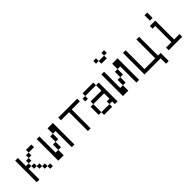

<svg xmlns="http://www.w3.org/2000/svg" viewBox="175 -1888 3150 3150"><g transform="rotate(-45 1750.0 -312.5)"><path d="M437.5 0V-62.5H375V0ZM437.5 -437.5V-500H312.5V-437.5H250V-375H187.5V-312.5H125V-500H62.5Q62.5 -500 62.5 0H125Q125 0 125 -250H187.5V-187.5H250V-125H312.5V-62.5H375V-125H312.5V-187.5H250V-250H187.5V-312.5H250V-375H312.5V-437.5Z M562.5 -500Q562.5 -500 562.5 0H687.5Q687.5 0 687.5 -125H625Q625 -125 625 -500ZM875 -375Q875 -375 875 0H937.5Q937.5 0 937.5 -500H812.5Q812.5 -500 812.5 -375H750Q750 -375 750 -250H687.5Q687.5 -250 687.5 -125H750Q750 -125 750 -250H812.5Q812.5 -250 812.5 -375Z M1500 -437.5V-500H1062.5V-437.5H1250V0H1312.5V-437.5Z M1625 -62.5V0H1812.5V-62.5ZM1625 -62.5V-250H1562.5V-62.5ZM1875 -62.5V0H1937.5V-437.5H1875Q1875 -437.5 1875 -312.5H1625V-250H1875Q1875 -250 1875 -125H1812.5V-62.5ZM1625 -437.5H1562.5V-375H1625ZM1625 -437.5H1875V-500H1625Z M2375 -687.5V-750H2312.5V-687.5H2187.5V-625H2312.5V-687.5ZM2062.5 -500Q2062.5 -500 2062.5 0H2187.5Q2187.5 0 2187.5 -125H2125Q2125 -125 2125 -500ZM2375 -375Q2375 -375 2375 0H2437.5Q2437.5 0 2437.5 -500H2312.5Q2312.5 -500 2312.5 -375H2250Q2250 -375 2250 -250H2187.5Q2187.5 -250 2187.5 -125H2250Q2250 -125 2250 -250H2312.5Q2312.5 -250 2312.5 -375ZM2187.5 -687.5V-750H2125V-687.5Z M2937.5 0Q2937.5 0 2937.5 125H3000V-62.5H2937.5V-500H2875V-62.5H2625V-500H2562.5Q2562.5 -500 2562.5 0Z M3437.5 0V-62.5H3312.5V-500H3187.5V-437.5H3250Q3250 -437.5 3250 -62.5H3125V0ZM3250 -687.5Q3250 -687.5 3250 -562.5H3312.5Q3312.5 -562.5 3312.5 -687.5Z"/></g></svg>

Font: Unifont
Style: Regular
Weight: 500
Version: Version 15.1.04